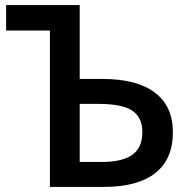

<svg xmlns="http://www.w3.org/2000/svg" viewBox="-20 -734 747 754"><path d="M382 -424H293V-714H4V-614H176V0H387Q521 0 590 -54.5Q659 -109 659 -215Q659 -317 588 -370.5Q517 -424 382 -424ZM367 -326Q460 -326 499.5 -299.5Q539 -273 539 -215Q539 -154 499.5 -126Q460 -98 380 -98H293V-326Z"/></svg>

Font: OpenSansMMV
Style: Semibold
Weight: 600
Designer: Steve Matteson
Foundry: Ascender Corporation
Version: Version 6.000